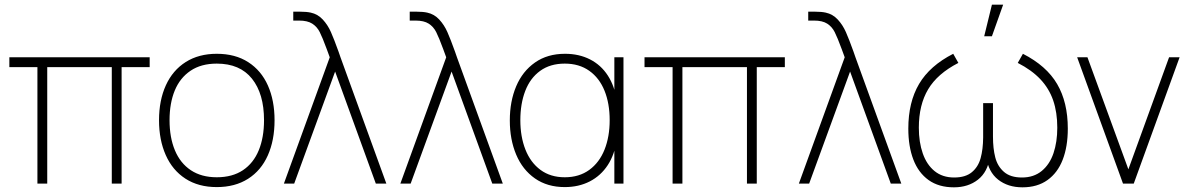

<svg xmlns="http://www.w3.org/2000/svg" viewBox="-20 -785 5084 821"><path d="M140 -498H20V-540H620V-498H500V0H458V-498H182V0H140Z M660 -271Q660 -356 689.2 -420.2Q718.5 -484.5 774.2 -519.8Q830 -555 907 -555Q986 -555 1041.5 -519.2Q1097 -483.5 1125.5 -419.5Q1154 -355.5 1154 -271Q1154 -185 1125.2 -120.5Q1096.5 -56 1040.8 -20.5Q985 15 907 15Q828.5 15 773 -21Q717.5 -57 688.8 -121.8Q660 -186.5 660 -271ZM1109 -271Q1109 -384 1057.5 -448.5Q1006 -513 907 -513Q840 -513 794.8 -482.5Q749.5 -452 727.2 -397.8Q705 -343.5 705 -271Q705 -197 728 -142Q751 -87 796.2 -57Q841.5 -27 907 -27Q973.5 -27 1018.8 -57.2Q1064 -87.5 1086.5 -142.5Q1109 -197.5 1109 -271Z M1377 -575.5Q1359 -624.5 1347.2 -647.8Q1335.5 -671 1315 -684Q1294.5 -697 1259 -697H1234V-735H1264Q1291.5 -735 1309 -731Q1339 -724.5 1360.2 -701.5Q1381.5 -678.5 1395 -648Q1408.5 -617.5 1427.5 -564.5Q1432 -552.5 1436 -540L1632 0H1587L1413 -479L1238 0H1194L1390 -540Z M1875 -575.5Q1857 -624.5 1845.2 -647.8Q1833.5 -671 1813 -684Q1792.5 -697 1757 -697H1732V-735H1762Q1789.5 -735 1807 -731Q1837 -724.5 1858.2 -701.5Q1879.5 -678.5 1893 -648Q1906.5 -617.5 1925.5 -564.5Q1930 -552.5 1934 -540L2130 0H2085L1911 -479L1736 0H1692L1888 -540Z M2160 -270Q2160 -351.5 2187.2 -416Q2214.5 -480.5 2267.8 -517.8Q2321 -555 2396 -555Q2456 -555 2503 -531Q2550 -507 2579.2 -461.8Q2608.5 -416.5 2617 -355L2607 -328V-540H2646V0H2607V-214L2617 -187Q2608.5 -124.5 2578.8 -79Q2549 -33.5 2501.8 -9.2Q2454.5 15 2395 15Q2320.5 15 2267.5 -22Q2214.5 -59 2187.2 -123.8Q2160 -188.5 2160 -270ZM2587 -271Q2587 -342.5 2565 -397Q2543 -451.5 2499.8 -482.2Q2456.5 -513 2395 -513Q2332.5 -513 2289.8 -482Q2247 -451 2226 -396.2Q2205 -341.5 2205 -271Q2205 -200.5 2226.8 -145.2Q2248.5 -90 2291.2 -58.5Q2334 -27 2395 -27Q2456.5 -27 2499.8 -58.5Q2543 -90 2565 -145.2Q2587 -200.5 2587 -271Z M2856 -498H2736V-540H3336V-498H3216V0H3174V-498H2898V0H2856Z M3579 -575.5Q3561 -624.5 3549.2 -647.8Q3537.5 -671 3517 -684Q3496.5 -697 3461 -697H3436V-735H3466Q3493.5 -735 3511 -731Q3541 -724.5 3562.2 -701.5Q3583.5 -678.5 3597 -648Q3610.5 -617.5 3629.5 -564.5Q3634 -552.5 3638 -540L3834 0H3789L3615 -479L3440 0H3396L3592 -540Z M3864 -235Q3864 -348 3910 -426Q3956 -504 4056 -555L4078 -516Q3988.5 -470 3948.8 -403.2Q3909 -336.5 3909 -239Q3909 -177 3925.8 -129Q3942.5 -81 3976.2 -53.5Q4010 -26 4060 -26Q4108.5 -26 4135.8 -48.8Q4163 -71.5 4173.2 -108.8Q4183.5 -146 4184 -197V-201V-344H4226V-201Q4226 -150 4235.8 -112Q4245.5 -74 4273 -50Q4300.5 -26 4350 -26Q4400.5 -26 4434.5 -54Q4468.5 -82 4484.8 -130Q4501 -178 4501 -239Q4501 -304.5 4483.5 -355.5Q4466 -406.5 4428.8 -446Q4391.5 -485.5 4332 -516L4354 -555Q4455 -503.5 4500.5 -425.5Q4546 -347.5 4546 -235Q4546 -158.5 4524.2 -102.2Q4502.5 -46 4459 -15Q4415.5 16 4352 16Q4290 16 4248.2 -16.8Q4206.5 -49.5 4197 -114H4213Q4203.5 -49.5 4161.8 -16.8Q4120 16 4059 16Q3994 16 3950.5 -15.2Q3907 -46.5 3885.5 -102.8Q3864 -159 3864 -235ZM4188.5 -630H4221.5L4269.5 -765H4221.5Z M4586 -540H4630L4805 -61L4979 -540H5024L4828 0H4782Z"/></svg>

Font: Tap Sans
Style: Regular
Weight: 400
Designer: Tap Payments
Foundry: Tap Payments
Version: Version 1.001;Glyphs 3.1.2 (3151)